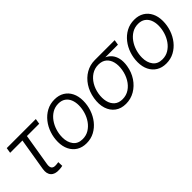

<svg xmlns="http://www.w3.org/2000/svg" viewBox="94 -1267 1998 1998"><g transform="rotate(-45 1092.5 -268.0)"><path d="M279.8 4.4Q215.3 8.3 184.8 -25.6Q154.3 -59.6 164.6 -122.1L224.1 -481.4H43L52.7 -541H480.5L470.7 -481.4H290L231.4 -127Q225.1 -87.9 239.3 -69.6Q253.4 -51.3 291 -54.2Q298.3 -54.7 308.8 -55.9Q319.3 -57.1 328.6 -58.6L330.6 -2Q319.8 0.5 306.6 2.4Q293.5 4.4 279.8 4.4Z M676.8 11.7Q614.3 11.7 568.8 -16.1Q523.4 -43.9 498.8 -93.8Q474.1 -143.6 474.1 -210Q474.1 -273.4 494.4 -334Q514.6 -394.5 552.7 -442.9Q590.8 -491.2 643.6 -519.8Q696.3 -548.3 761.7 -548.3Q824.2 -548.3 869.6 -520.8Q915 -493.2 939.7 -443.4Q964.4 -393.6 964.4 -327.1Q964.4 -262.7 943.8 -202.1Q923.3 -141.6 885.3 -93.5Q847.2 -45.4 794.4 -16.8Q741.7 11.7 676.8 11.7ZM678.2 -47.9Q730 -47.9 770.8 -72.8Q811.5 -97.7 840.1 -138.2Q868.7 -178.7 883.5 -227.8Q898.4 -276.9 898.4 -325.7Q898.4 -373 883.1 -409.9Q867.7 -446.8 836.9 -468Q806.2 -489.3 759.8 -489.3Q709 -489.3 668.5 -464.8Q627.9 -440.4 599.1 -399.9Q570.3 -359.4 555.2 -310.1Q540 -260.7 540 -210.4Q540 -139.6 575 -93.8Q609.9 -47.9 678.2 -47.9Z M1256.8 11.7Q1185.5 11.7 1137.5 -23.9Q1089.4 -59.6 1069.3 -122.1Q1049.3 -184.6 1062.5 -266.1Q1076.2 -348.1 1116.9 -409.9Q1157.7 -471.7 1217.5 -506.3Q1277.3 -541 1348.1 -541H1641.1L1631.8 -483.9H1405.3L1340.3 -481.4Q1285.2 -481.4 1241.2 -452.9Q1197.3 -424.3 1168.2 -375.7Q1139.2 -327.1 1128.9 -266.6Q1119.1 -206.1 1130.9 -156.5Q1142.6 -106.9 1176.3 -77.4Q1210 -47.9 1265.1 -47.9Q1320.8 -47.9 1364.7 -77.1Q1408.7 -106.4 1437.7 -156Q1466.8 -205.6 1477.1 -266.6Q1487.3 -327.6 1475.1 -376.2Q1462.9 -424.8 1429.2 -453.1Q1395.5 -481.4 1340.3 -481.4L1342.3 -504.4Q1394.5 -504.4 1436 -488.3Q1477.5 -472.2 1504.4 -440.9Q1531.2 -409.7 1541.5 -363.8Q1551.8 -317.9 1542 -258.3Q1529.3 -180.7 1488.5 -119.6Q1447.8 -58.6 1387.7 -23.4Q1327.6 11.7 1256.8 11.7Z M1850.1 11.7Q1787.6 11.7 1742.2 -16.1Q1696.8 -43.9 1672.1 -93.8Q1647.5 -143.6 1647.5 -210Q1647.5 -273.4 1667.7 -334Q1688 -394.5 1726.1 -442.9Q1764.2 -491.2 1816.9 -519.8Q1869.6 -548.3 1935.1 -548.3Q1997.6 -548.3 2043 -520.8Q2088.4 -493.2 2113 -443.4Q2137.7 -393.6 2137.7 -327.1Q2137.7 -262.7 2117.2 -202.1Q2096.7 -141.6 2058.6 -93.5Q2020.5 -45.4 1967.8 -16.8Q1915 11.7 1850.1 11.7ZM1851.6 -47.9Q1903.3 -47.9 1944.1 -72.8Q1984.9 -97.7 2013.4 -138.2Q2042 -178.7 2056.9 -227.8Q2071.8 -276.9 2071.8 -325.7Q2071.8 -373 2056.4 -409.9Q2041 -446.8 2010.3 -468Q1979.5 -489.3 1933.1 -489.3Q1882.3 -489.3 1841.8 -464.8Q1801.3 -440.4 1772.5 -399.9Q1743.7 -359.4 1728.5 -310.1Q1713.4 -260.7 1713.4 -210.4Q1713.4 -139.6 1748.3 -93.8Q1783.2 -47.9 1851.6 -47.9Z"/></g></svg>

Font: Inter 17pt Light
Style: Italic
Weight: 300
Italic angle: -9.3988°
Version: Version 4.001;git-66647c0bb